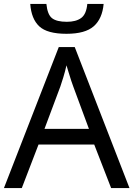

<svg xmlns="http://www.w3.org/2000/svg" viewBox="-20 -956 679 976"><path d="M506.8 -936Q500 -860.8 456.5 -822.5Q413.1 -784.2 317.9 -784.2Q220.2 -784.2 179.7 -822Q139.2 -859.9 133.8 -936H215.8Q221.2 -881.8 244.6 -863.5Q268.1 -845.2 319.8 -845.2Q366.2 -845.2 392.6 -864.5Q418.9 -883.8 423.8 -936ZM544.9 0 459 -221.2H175.8L90.8 0H0L278.8 -716.8H359.9L638.2 0ZM432.1 -300.8 352.1 -517.1Q349.1 -524.9 342 -545.9Q335 -566.9 328.4 -589.4Q321.8 -611.8 317.9 -624Q311 -592.8 302 -563.5Q293 -534.2 287.1 -517.1L206.1 -300.8Z"/></svg>

Font: Kurinto Seri
Style: Regular
Weight: 400
Designer: Kurinto was developed by Clint Goss from a range of fonts that are compatible with the SIL Open Font License Version 1.1
Foundry: Clinton F. Goss
Version: Version 2.196; July 25, 2020